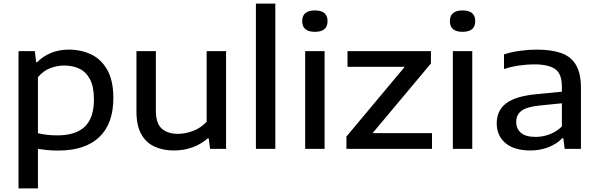

<svg xmlns="http://www.w3.org/2000/svg" viewBox="-20 -828 3328 1068"><path d="M83 220V-543.5H174L181 -482H186.5Q218 -514.5 263 -533.2Q308 -552 362.5 -552Q431.5 -552 487.8 -525Q544 -498 577.2 -438.5Q610.5 -379 610.5 -282.5Q610.5 -139 531.5 -64.8Q452.5 9.5 303.5 9.5Q273 9.5 244 6.8Q215 4 191 0.5V220ZM298.5 -75Q401.5 -75 452 -123.8Q502.5 -172.5 502.5 -274.5Q502.5 -344.5 481.2 -385.8Q460 -427 422.8 -445.2Q385.5 -463.5 337 -463.5Q297.5 -463.5 259 -448.8Q220.5 -434 191 -398.5V-87Q213 -81.5 241 -78.2Q269 -75 298.5 -75Z M947 9Q885.5 9 838.5 -13Q791.5 -35 765.2 -82.8Q739 -130.5 739 -208V-543.5H847V-213.5Q847 -140.5 880.5 -112Q914 -83.5 969 -83.5Q1011.5 -83.5 1054.5 -100Q1097.5 -116.5 1129.5 -150.5V-543.5H1237.5V0H1148.5L1141 -58H1135.5Q1056.5 9 947 9Z M1403.5 0V-808H1511.5V0Z M1677.5 0V-543.5H1785.5V0ZM1731.5 -651Q1661 -651 1661 -710.5Q1661 -770 1731.5 -770Q1802 -770 1802 -710.5Q1802 -651 1731.5 -651Z M1907 0V-68.5L2231.5 -456.5H1913V-543.5H2377V-475L2052.5 -87.5H2383V0Z M2499 0V-543.5H2607V0ZM2553 -651Q2482.5 -651 2482.5 -710.5Q2482.5 -770 2553 -770Q2623.5 -770 2623.5 -710.5Q2623.5 -651 2553 -651Z M2931 9Q2839.5 9 2791.2 -32.5Q2743 -74 2743 -142Q2743 -213.5 2796 -253.8Q2849 -294 2968.5 -304.5L3105.5 -318V-345Q3105.5 -418.5 3067.5 -444.2Q3029.5 -470 2950.5 -470Q2915 -470 2870.8 -464Q2826.5 -458 2783.5 -444V-525.5Q2824.5 -539 2873.2 -545.5Q2922 -552 2965.5 -552Q3048 -552 3102.5 -532.5Q3157 -513 3184.2 -466.2Q3211.5 -419.5 3211.5 -338.5V0H3121L3113.5 -59H3107.5Q3077 -27 3030.2 -9Q2983.5 9 2931 9ZM2851.5 -150.5Q2851.5 -111.5 2877.8 -89Q2904 -66.5 2959.5 -66.5Q2999 -66.5 3037 -80.8Q3075 -95 3105.5 -124.5V-253.5L2976.5 -240.5Q2908 -233 2879.8 -211Q2851.5 -189 2851.5 -150.5Z"/></svg>

Font: Encode Sans Expanded Medium
Style: Regular
Weight: 500
Width: 7
Designer: Multiple Designers
Foundry: Impallari Type
Version: Version 3.000; ttfautohint (v1.8.3) -l 8 -r 50 -G 200 -x 14 